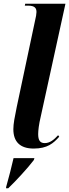

<svg xmlns="http://www.w3.org/2000/svg" viewBox="-20 -780 368 1021"><path d="M159 10C232 10 264 -18 295 -53L289 -61C268 -38 246 -19 218 -19C193 -19 183 -34 183 -67C183 -86 187 -120 196 -157L328 -760H114L112 -750H129C166 -750 174 -736 174 -716C174 -706 171 -689 167 -673L69 -211C58 -157 51 -122 51 -93C51 -26 87 10 159 10ZM13 213 12 221H24C64 183 130 111 160 71L163 61H52C41 110 28 159 13 213Z"/></svg>

Font: Noto Serif Display Condensed
Style: Bold Italic
Weight: 700
Width: 3
Italic angle: -12°
Designer: Monotype Design Team
Foundry: Monotype Imaging Inc.
Version: Version 2.009